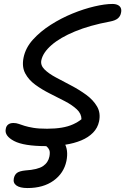

<svg xmlns="http://www.w3.org/2000/svg" viewBox="-20 -730 633 971"><path d="M214 9Q100 9 51 -17Q2 -43 9 -77Q11 -92 21 -100Q31 -108 48 -108Q62 -108 74.5 -103.5Q87 -99 104.5 -93.5Q122 -88 149 -83.5Q176 -79 218 -79Q259 -79 292 -84.5Q325 -90 350 -101.5Q375 -113 392 -127Q392 -155 368.5 -177Q345 -199 308.5 -218Q272 -237 232 -257Q192 -277 158.5 -301.5Q125 -326 107.5 -359Q90 -392 99 -438Q109 -488 146.5 -529.5Q184 -571 236.5 -604.5Q289 -638 346.5 -661.5Q404 -685 457.5 -697.5Q511 -710 548 -710Q566 -710 577 -704Q588 -698 591.5 -688Q595 -678 592 -665Q589 -648 576 -637Q563 -626 536 -621Q434 -602 359 -571Q284 -540 240.5 -502Q197 -464 189 -425Q184 -400 205 -379Q226 -358 262.5 -338.5Q299 -319 340 -297.5Q381 -276 416 -250.5Q451 -225 470.5 -192Q490 -159 481 -116Q474 -83 450.5 -59Q427 -35 391 -20Q355 -5 309.5 2Q264 9 214 9ZM119 221Q81 221 63 208Q45 195 50 172Q54 153 66.5 144Q79 135 108 132Q171 128 197.5 110Q224 92 230 61Q234 39 229 28Q224 17 216 11Q208 5 202 -1Q196 -7 198 -17Q199 -28 210 -35.5Q221 -43 239 -43Q283 -43 305 -7.5Q327 28 316 84Q303 146 251 183.5Q199 221 119 221Z"/></svg>

Font: Shantell Sans
Style: Italic
Weight: 400
Italic angle: -11°
Designer: Stephen Nixon, Anya Danilova, Shantell Martin
Foundry: Arrow Type
Version: Version 1.011;[c5ecc13dd]